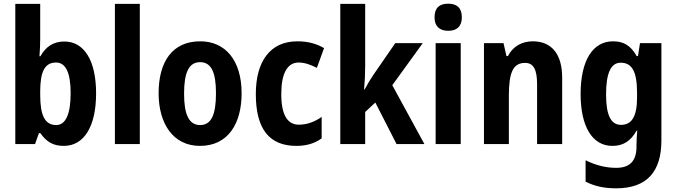

<svg xmlns="http://www.w3.org/2000/svg" viewBox="-20 -781 3669 1041"><path d="M198 -574V-760H63V0H170L191 -59H199C232 -12 268 10 326 10C435 10 501 -94 501 -275C501 -455 435 -556 329 -556C270 -556 228 -528 199 -476H194C197 -512 198 -547 198 -574ZM284 -442C336 -442 363 -387 363 -276C363 -160 335 -103 285 -103C223 -103 198 -156 198 -266V-290C199 -388 220 -442 284 -442Z M738 0V-760H603V0Z M1290 -275C1290 -456 1200 -557 1066 -557C913 -557 840 -445 840 -275C840 -112 918 10 1064 10C1219 10 1290 -114 1290 -275ZM978 -273C978 -388 1004 -444 1065 -444C1126 -444 1151 -388 1151 -275C1151 -160 1126 -103 1065 -103C1004 -103 978 -161 978 -273Z M1587 10C1641 10 1686 -3 1724 -31V-147C1685 -120 1645 -105 1600 -105C1538 -105 1505 -159 1505 -271C1505 -383 1538 -442 1599 -442C1631 -442 1663 -431 1698 -413L1737 -520C1698 -543 1652 -557 1592 -557C1444 -557 1367 -447 1367 -271C1367 -79 1442 10 1587 10Z M1960 -426V-760H1825V0H1960V-174L2015 -225L2130 0H2281L2107 -319L2272 -547H2123L2003 -373C1988 -351 1972 -324 1957 -296H1954C1958 -339 1960 -382 1960 -426Z M2410 -761C2363 -761 2336 -739 2336 -687C2336 -637 2365 -614 2410 -614C2456 -614 2484 -637 2484 -687C2484 -738 2458 -761 2410 -761ZM2478 -547H2342V0H2478Z M2869 -557C2810 -557 2761 -530 2734 -477H2726L2710 -547H2604V0H2739V-261C2739 -387 2761 -440 2827 -440C2875 -440 2892 -400 2892 -323V0H3028V-360C3028 -491 2968 -557 2869 -557Z M3304 -557C3193 -557 3128 -452 3128 -271C3128 -94 3192 10 3300 10C3358 10 3399 -15 3431 -72H3435C3433 -49 3431 -18 3431 4V14C3431 96 3391 129 3321 129C3266 129 3212 116 3155 88V204C3205 229 3256 240 3321 240C3489 240 3566 148 3566 -19V-547H3450L3439 -477H3432C3400 -534 3361 -557 3304 -557ZM3345 -441C3407 -441 3434 -393 3434 -277V-252C3434 -149 3405 -104 3347 -104C3292 -104 3266 -157 3266 -269C3266 -384 3292 -441 3345 -441Z"/></svg>

Font: Noto Sans Devanagari Condensed
Style: Bold
Weight: 700
Width: 3
Designer: Jelle Bosma - Monotype Design Team
Foundry: Monotype Imaging Inc.
Version: Version 2.004